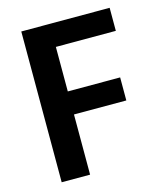

<svg xmlns="http://www.w3.org/2000/svg" viewBox="-103 -752 705 829"><g transform="rotate(-15 249.5 -337.0)"><path d="M431 -269H197V0H70V-674H465V-571H197V-372H431Z"/></g></svg>

Font: Hind Kochi SemiBold
Style: Regular
Weight: 600
Designer: Dhruvi Tolia
Foundry: Indian Type Foundry
Version: Version 0.702;PS 1.0;hotconv 1.0.81;makeotf.lib2.5.63406